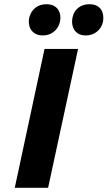

<svg xmlns="http://www.w3.org/2000/svg" viewBox="-20 -890 510 910"><path d="M50 0 191 -658H350L208 0ZM183 -722Q158 -722 141.5 -734Q125 -746 119.5 -766Q114 -786 119 -808Q127 -837 148 -853.5Q169 -870 200 -870Q225 -870 241 -859Q257 -848 263 -828.5Q269 -809 264 -786Q257 -757 235 -739.5Q213 -722 183 -722ZM387 -722Q361 -722 345.5 -734Q330 -746 324.5 -766Q319 -786 324 -808Q330 -837 351.5 -853.5Q373 -870 404 -870Q429 -870 445 -859Q461 -848 466.5 -828.5Q472 -809 468 -786Q461 -757 439 -739.5Q417 -722 387 -722Z"/></svg>

Font: Ysabeau ExtraBold
Style: Italic
Weight: 800
Italic angle: -12°
Designer: Christian Thalmann (Catharsis Fonts)
Version: Version 2.002